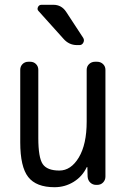

<svg xmlns="http://www.w3.org/2000/svg" viewBox="-20 -780 540 810"><path d="M210 9.8Q132.8 9.8 99.1 -33.2Q65.4 -76.2 65.4 -179.7V-485.4Q65.4 -500 75.2 -509.8Q85 -519.5 99.6 -519.5H107.4Q122.1 -519.5 131.8 -509.8Q141.6 -500 141.6 -485.4V-198.2Q141.6 -115.2 160.2 -87.9Q178.7 -60.5 230.5 -60.5Q279.3 -60.5 312.5 -115.7Q345.7 -170.9 345.7 -267.6V-485.4Q345.7 -500 356 -509.8Q366.2 -519.5 380.9 -519.5H389.6Q404.3 -519.5 414.6 -509.8Q424.8 -500 424.8 -485.4V-35.2Q424.8 -20.5 415 -10.3Q405.3 0 389.6 0H385.7Q371.1 0 360.8 -9.8Q350.6 -19.5 349.6 -35.2L348.6 -74.2Q348.6 -75.2 347.7 -75.2Q345.7 -75.2 345.7 -74.2Q327.1 -35.2 290.5 -12.7Q253.9 9.8 210 9.8ZM205.1 -759.8Q239.3 -759.8 258.8 -730.5L331.1 -620.1Q336.9 -610.4 331.5 -600.1Q326.2 -589.8 315.4 -589.8H304.7Q270.5 -589.8 247.1 -617.2L142.6 -733.4Q135.7 -740.2 140.1 -750Q144.5 -759.8 155.3 -759.8Z"/></svg>

Font: Rounded-L Mgen+ 2m regular
Style: Regular
Weight: 400
Designer: [Source Han Sans]
Ryoko NISHIZUKA  (kana & ideographs); Paul D. Hunt (Latin, Greek & Cyrillic); Wenlong ZHANG  (bopomofo
Version: Version 1.059.20150602